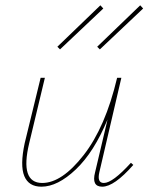

<svg xmlns="http://www.w3.org/2000/svg" viewBox="-20 -700 559 723"><path d="M369 -668 206 -514 196 -524 358 -680ZM356 -514 346 -524 508 -680 519 -668ZM371 -11Q404 -11 473 -87L482 -79Q410 3 365 3Q324 3 338 -51L385 -250Q334 -127 265.5 -62Q197 3 136 3Q88 3 71.5 -37Q55 -77 73 -161L133 -407H149L90 -161Q54 -11 139 -11Q213 -11 295 -116Q377 -221 421 -407H437L354 -51Q345 -11 371 -11Z"/></svg>

Font: EauTestInfant Thin
Style: Italic
Weight: 250
Italic angle: -12°
Designer: Christian Thalmann (Catharsis Fonts)
Version: Version 0.001;PS 000.001;hotconv 1.0.88;makeotf.lib2.5.64775